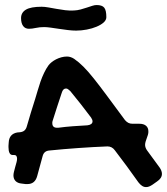

<svg xmlns="http://www.w3.org/2000/svg" viewBox="-20 -722 673 774"><path d="M30.8 -97.2Q22.5 -97.2 18.3 -105.5Q14.2 -113.8 14.2 -128.9Q14.2 -131.3 14.2 -134.5Q14.2 -137.7 15.1 -147Q16.6 -182.1 49.8 -188L61 -189Q72.3 -190.4 78.6 -196Q85 -201.7 87.9 -211.9Q96.2 -239.7 104.5 -268.1Q112.8 -296.4 122.1 -324.2Q127 -339.8 132.1 -357.7Q137.2 -375.5 143.3 -393.1Q149.4 -410.6 157.5 -427.7Q165.5 -444.8 175.8 -459Q180.2 -464.8 188 -471.2Q195.8 -477.5 205.8 -482.7Q215.8 -487.8 227.3 -491Q238.8 -494.1 250 -494.1Q264.6 -494.1 278.8 -484.9Q297.9 -471.7 316.4 -453.1Q335 -434.6 357.9 -405.8Q380.9 -377 411.1 -336.2Q441.4 -295.4 483.9 -237.8Q490.2 -230.5 497.3 -226.8Q504.4 -223.1 514.2 -223.1H542Q559.1 -223.1 568.6 -215.1Q578.1 -207 578.1 -192.9Q578.1 -189.9 577.9 -186Q577.6 -182.1 576.2 -178.2L566.9 -150.9Q565.9 -147 565.4 -144Q564.9 -141.1 564.9 -138.2Q564.9 -127.9 571.8 -117.2L624 -45.9Q632.8 -32.7 632.8 -21Q632.8 -3.4 612.8 9.8L594.2 22.9Q587.4 27.3 581.3 29.8Q575.2 32.2 568.8 32.2Q560.1 32.2 552.5 27.1Q544.9 22 538.1 13.2Q514.6 -20 491 -52.2Q467.3 -84.5 442.9 -116.2Q431.6 -131.8 413.1 -131.8Q353.5 -129.4 295.2 -125.2Q236.8 -121.1 178.2 -115.2Q157.2 -113.3 151.9 -92.8L129.9 -12.2Q121.1 20 90.8 20H83L67.9 18.1Q51.3 16.6 42.7 7.8Q34.2 -1 34.2 -15.1Q34.2 -18.1 34.7 -21.5Q35.2 -24.9 36.1 -28.8Q38.6 -38.6 41.3 -48.8Q43.9 -59.1 46.9 -68.8Q47.9 -72.8 48.3 -75.9Q48.8 -79.1 48.8 -82Q48.8 -97.2 37.1 -97.2ZM263.2 -355Q258.3 -359.4 254.4 -362.3Q250.5 -365.2 246.1 -365.2Q233.9 -365.2 229 -348.1Q219.2 -319.3 210.2 -291.3Q201.2 -263.2 191.9 -233.9Q190.9 -231.4 190.9 -229.5Q190.9 -227.5 190.9 -225.1Q190.9 -207 210 -207H214.8Q244.1 -210.9 273.4 -213.1Q302.7 -215.3 332 -216.8Q341.8 -217.8 347.4 -221.9Q353 -226.1 353 -232.9Q353 -239.3 347.2 -248Q326.7 -275.4 305.9 -302Q285.2 -328.6 263.2 -355ZM96.7 -606Q81.5 -606 73.2 -617.2Q64.9 -628.4 64.9 -648.9Q64.9 -671.4 84.5 -683.1Q104 -694.8 147.9 -694.8Q159.7 -694.8 175 -692.1Q190.4 -689.5 207.5 -686.3Q224.6 -683.1 242.7 -680.9Q260.7 -678.7 277.8 -679.7Q291.5 -680.2 304.9 -683.8Q318.4 -687.5 330.1 -691.4Q341.8 -695.3 351.8 -698.5Q361.8 -701.7 369.1 -701.7Q391.6 -701.7 400.1 -691.2Q408.7 -680.7 408.7 -652.8Q408.7 -641.1 397.7 -631.3Q386.7 -621.6 369.1 -614.3Q351.6 -606.9 329.8 -602.8Q308.1 -598.6 287.1 -598.6Q272 -598.6 253.9 -600.8Q235.8 -603 218 -605.7Q200.2 -608.4 184.3 -610.6Q168.5 -612.8 157.7 -612.8Q139.6 -612.8 124.3 -609.4Q108.9 -606 96.7 -606Z"/></svg>

Font: Gochi Hand
Style: Regular
Weight: 400
Designer: Juan Pablo del Peral
Foundry: Juan Pablo del Peral
Version: Version 1.001